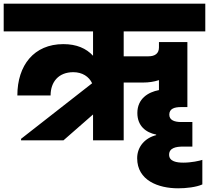

<svg xmlns="http://www.w3.org/2000/svg" viewBox="-34 -760 1132 1040"><path d="M470 0H636V-313H743C771 -313 800 -317 827 -326V-272C768 -261 710 -225 710 -148C710 -78 756 -42 812 -31V-28C752 -13 709 34 709 97C709 217 823 260 931 260C974 260 1029 254 1062 239V106C1047 111 1003 121 959 121C924 121 882 115 882 78C882 41 920 34 957 34H1008V-99H948C913 -99 883 -108 883 -139C883 -172 912 -180 947 -180H981V-532H827V-503C827 -470 805 -455 770 -455H636V-590H1078V-740H-14V-590H470V-458C433 -498 381 -521 309 -521C150 -521 60 -406 60 -243H240C240 -316 283 -369 363 -369C412 -369 448 -345 465 -309L80 -8V0H310L470 -140Z"/></svg>

Font: SVN-Poppins ExtraBold
Style: Regular
Weight: 800
Designer: Ninad Kale (Devanagari), Jonny Pinhorn (Latin)
Foundry: Indian Type Foundry
Version: Version 3.002 2017; ttfautohint (v1.8.3)